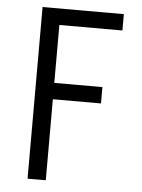

<svg xmlns="http://www.w3.org/2000/svg" viewBox="-53 -777 605 819"><g transform="rotate(5 250.0 -367.5)"><path d="M96 0V-735H444V-665H174V-417H380V-347H174V0Z"/></g></svg>

Font: Iosevka Curly
Style: Regular
Weight: 400
Monospace: yes
Designer: Belleve Invis
Foundry: Belleve Invis
Version: Version 22.1.2; ttfautohint (v1.8.4)